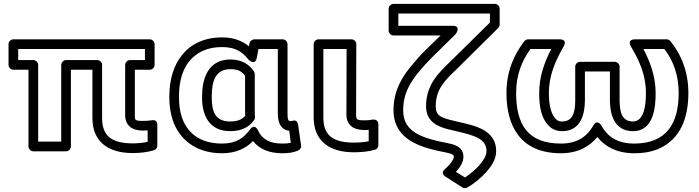

<svg xmlns="http://www.w3.org/2000/svg" viewBox="-20 -756 3610 991"><path d="M665 -16C551 -16 507 -59 507 -147V-421C507 -436 493 -446 482 -446H321C306 -446 296 -432 296 -421V-25H177V-421C177 -436 163 -446 152 -446H74V-503H728V-446H651C636 -446 626 -432 626 -421V-162C626 -108 662 -82 717 -82C725 -82 734 -83 742 -83V-24C718 -19 696 -16 665 -16ZM665 34C708 34 741 29 773 20C784 17 792 7 792 -4V-111C792 -141 767 -136 761 -135C752 -133 734 -132 717 -132C676 -132 676 -136 676 -162V-396H753C764 -396 778 -406 778 -421V-528C778 -539 768 -553 753 -553H49C38 -553 24 -543 24 -528V-421C24 -410 34 -396 49 -396H127V0C127 11 137 25 152 25H321C332 25 346 15 346 0V-396H457V-147C457 -29 533 34 665 34Z M1127 -513C1196 -513 1232 -487 1261 -450C1261 -450 1297 -411 1306 -460L1314 -503H1414V-171C1414 -142 1419 -87 1473 -81L1481 -19C1468 -16 1456 -15 1436 -15C1366 -15 1331 -42 1312 -82C1312 -82 1296 -123 1269 -86C1239 -45 1200 -15 1126 -15C1006 -15 943 -76 918 -153C909 -182 904 -214 904 -250V-260C904 -376 946 -458 1030 -495C1057 -507 1089 -513 1127 -513ZM854 -260V-250C854 -210 860 -172 871 -138C902 -42 986 35 1126 35C1198 35 1249 10 1286 -28C1317 12 1368 35 1436 35C1468 35 1493 32 1519 21C1528 17 1536 7 1534 -5L1519 -111C1515 -143 1491 -133 1485 -131H1481C1468 -131 1464 -136 1464 -171V-528C1464 -539 1454 -553 1439 -553H1293C1283 -553 1270 -545 1268 -533L1265 -517C1232 -544 1187 -563 1127 -563C942 -563 854 -427 854 -260ZM1291 -387C1268 -422 1230 -449 1169 -449C1050 -449 1023 -343 1023 -260V-250C1023 -167 1056 -79 1168 -79C1227 -79 1268 -101 1292 -137C1295 -141 1296 -147 1296 -151C1296 -161 1295 -167 1295 -171V-373C1295 -378 1293 -384 1291 -387ZM1245 -365V-171C1245 -166 1246 -163 1246 -159C1232 -142 1210 -129 1168 -129C1094 -129 1073 -176 1073 -250V-260C1073 -340 1094 -399 1169 -399C1211 -399 1229 -386 1245 -365Z M1806 -20C1693 -20 1649 -62 1649 -150V-503H1769L1768 -165C1768 -111 1804 -85 1859 -85C1867 -85 1877 -85 1883 -86V-27C1860 -22 1837 -20 1806 -20ZM1806 30C1848 30 1882 26 1915 17C1926 14 1933 4 1933 -7V-114C1933 -136 1915 -140 1905 -139L1884 -136C1877 -135 1869 -135 1859 -135C1820 -135 1818 -140 1818 -165L1819 -528C1819 -542 1808 -553 1794 -553H1624C1613 -553 1599 -543 1599 -528V-150C1599 -33 1675 30 1806 30Z M2372 53C2372 -2 2317 -12 2287 -18L2243 -27C2131 -53 2061 -90 2061 -187C2061 -274 2098 -333 2146 -390C2165 -413 2187 -437 2212 -462L2332 -580C2332 -580 2364 -623 2315 -623H2036V-686H2509V-640L2305 -439C2248 -383 2179 -322 2179 -208C2179 -131 2234 -104 2292 -89L2339 -78C2428 -57 2491 -40 2491 24C2491 48 2473 76 2453 98C2433 120 2406 143 2380 160L2333 131C2351 112 2372 84 2372 53ZM2559 -711C2559 -724 2548 -736 2534 -736H2011C2000 -736 1986 -726 1986 -711V-598C1986 -587 1996 -573 2011 -573H2254L2177 -498C2150 -472 2128 -446 2108 -422C2057 -362 2011 -290 2011 -187C2011 -53 2120 -5 2233 21L2277 30C2318 38 2322 45 2322 51C2322 58 2323 61 2313 76C2306 88 2294 101 2277 116C2251 139 2278 155 2280 156L2366 211C2373 216 2384 217 2392 212C2428 191 2463 162 2490 132C2511 108 2541 70 2541 24C2541 -87 2427 -108 2350 -126L2304 -137C2250 -151 2229 -163 2229 -208C2229 -299 2281 -345 2341 -403L2552 -612C2556 -616 2559 -623 2559 -630Z M3253 -15C3164 -15 3115 -53 3085 -106C3085 -106 3064 -147 3041 -106C3011 -54 2963 -15 2875 -15C2698 -15 2644 -121 2644 -276C2644 -372 2675 -444 2718 -503H2825C2791 -435 2763 -364 2763 -276C2763 -209 2772 -140 2821 -99C2838 -85 2859 -79 2881 -79C2981 -79 2999 -172 2999 -240V-387H3128V-240C3128 -172 3147 -79 3247 -79C3358 -79 3364 -212 3364 -276C3364 -363 3335 -438 3301 -503H3409C3454 -445 3483 -370 3483 -276C3483 -115 3417 -15 3253 -15ZM2594 -276C2594 -108 2664 35 2875 35C2962 35 3023 1 3063 -49C3103 1 3165 35 3253 35C3304 35 3347 27 3384 10C3492 -40 3533 -147 3533 -276C3533 -387 3495 -477 3440 -544C3435 -550 3428 -553 3421 -553H3259C3212 -553 3237 -515 3237 -515C3279 -445 3314 -369 3314 -276C3314 -201 3300 -129 3247 -129C3193 -129 3178 -172 3178 -240V-412C3178 -423 3168 -437 3153 -437H2974C2963 -437 2949 -427 2949 -412V-240C2949 -172 2935 -129 2881 -129C2868 -129 2860 -132 2853 -138C2825 -161 2813 -212 2813 -276C2813 -368 2848 -444 2889 -516C2912 -556 2867 -553 2867 -553H2705C2699 -553 2691 -549 2686 -543C2634 -475 2594 -389 2594 -276Z"/></svg>

Font: Asimov
Style: XWidOu
Weight: 500
Designer: Google
Version: Version 2.000980; 2014